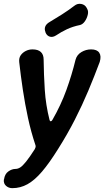

<svg xmlns="http://www.w3.org/2000/svg" viewBox="-26 -770 543 999"><path d="M38 209Q19 209 5.5 197Q-8 185 -6 165L-5 163Q-1 135 17.5 122Q36 109 54 109Q67 109 79.5 101Q92 93 110 70.5Q128 48 155 6Q158 0 159 -4Q160 -8 159 -13Q135 -85 119.5 -157Q104 -229 93 -302Q82 -375 74 -447Q72 -468 81.5 -482Q91 -496 107.5 -504.5Q124 -513 143 -513Q172 -513 186.5 -499.5Q201 -486 201 -460Q202 -381 207 -302.5Q212 -224 232 -145Q234 -139 238 -139Q242 -139 246 -145Q291 -223 319.5 -302Q348 -381 367 -459Q374 -485 397.5 -499Q421 -513 448 -513Q479 -513 490.5 -495.5Q502 -478 493 -448Q465 -373 433.5 -298Q402 -223 363.5 -147.5Q325 -72 277 4Q231 78 192.5 123Q154 168 117 188.5Q80 209 38 209ZM266 -586Q249 -575 234 -579Q219 -583 211 -600V-602Q204 -618 209.5 -632Q215 -646 233 -656Q265 -675 296.5 -695Q328 -715 361 -740Q377 -753 396.5 -749.5Q416 -746 425 -729L428 -723Q435 -711 430.5 -692.5Q426 -674 415.5 -659Q405 -644 391 -640Q352 -632 321.5 -617.5Q291 -603 266 -586Z"/></svg>

Font: Winky Sans Medium
Style: Italic
Weight: 500
Italic angle: -8.97852°
Designer: Simon Atzbach
Foundry: typofactur
Version: Version 1.205